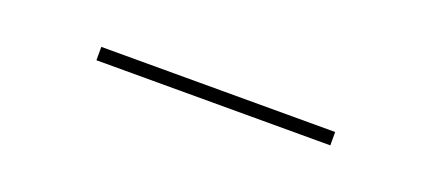

<svg xmlns="http://www.w3.org/2000/svg" viewBox="-11 -395 607 270"><g transform="rotate(20 292.0 -260.0)"><path d="M117.5 -250V-270H467.5V-250Z"/></g></svg>

Font: Now Thin
Style: Regular
Weight: 250
Designer: Alfredo Marco Pradil
Foundry: Alfredo Marco Pradil
Version: Version 1.002;PS 001.002;hotconv 1.0.88;makeotf.lib2.5.64775